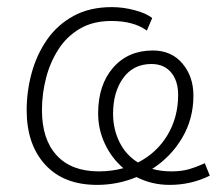

<svg xmlns="http://www.w3.org/2000/svg" viewBox="-20 -512 631 540"><path d="M253 8Q159 8 107 -49Q55 -106 55 -202Q55 -255 69 -306.5Q83 -358 112 -400Q141 -442 186.5 -467Q232 -492 295 -492Q327 -492 360 -483Q393 -474 408 -461L393 -426Q356 -453 293 -453Q242 -453 205 -431.5Q168 -410 144.5 -373.5Q121 -337 109.5 -292.5Q98 -248 98 -202Q98 -120 139.5 -75Q181 -30 258 -30Q294 -30 327 -39Q294 -67 275 -107.5Q256 -148 256 -193Q256 -273 298 -321.5Q340 -370 410 -370Q462 -370 493 -333.5Q524 -297 524 -243Q524 -178 492.5 -124.5Q461 -71 408 -37Q433 -30 462 -30Q490 -30 511 -36Q532 -42 556 -53L570 -18Q518 8 457 8Q407 8 364 -14Q311 8 253 8ZM298 -192Q298 -149 316 -112.5Q334 -76 368 -55Q421 -82 451 -132Q481 -182 481 -245Q481 -285 461 -308.5Q441 -332 406 -332Q355 -332 326.5 -292.5Q298 -253 298 -192Z"/></svg>

Font: Nunito Sans ExtraLight
Style: Italic
Weight: 200
Italic angle: -9°
Designer: Vernon Adams
Foundry: Vernon Adams
Version: Version 3.006; ttfautohint (v1.8.3)